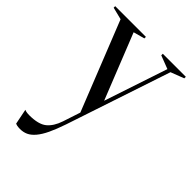

<svg xmlns="http://www.w3.org/2000/svg" viewBox="-222 -547 884 884"><g transform="rotate(45 220.0 -105.0)"><path d="M215 85Q199 132 184 163.5Q169 195 152.5 214.5Q136 234 118.5 242Q101 250 80 250Q74 250 69 249.5Q64 249 59 248Q54 247 50 245L35 170Q39 172 44 173Q49 174 54 174.5Q59 175 65 175Q125 175 152.5 152.5Q180 130 195 85L223 0L50 -435L-10 -450V-460H190V-450L135 -435L262 -116L365 -425L300 -450V-460H450V-450L385 -425Z"/></g></svg>

Font: Oranienbaum
Style: Regular
Weight: 400
Designer: Oleg Pospelov and Jovanny Lemonad
Foundry: Oleg Pospelov and jovanny Lemonad
Version: Version 1.001; ttfautohint (v0.91) -l 8 -r 50 -G 200 -x 0 -w